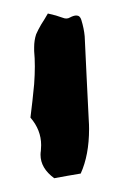

<svg xmlns="http://www.w3.org/2000/svg" viewBox="-20 -798 174 280"><path d="M61.5 -775.4 71.8 -772Q74.2 -771 76.7 -771Q79.6 -771 82 -772.5Q87.4 -775.4 91.3 -775.4Q96.7 -775.4 98.6 -769Q102.5 -756.3 103.5 -745.1L106.4 -684.1L109.4 -623.5Q109.9 -616.7 109.9 -609.9Q109.9 -571.8 97.7 -544.9Q77.1 -541.5 59.1 -538.1Q39.1 -552.7 39.1 -572.3Q39.1 -575.2 39.6 -578.1Q40 -582.5 40 -586.4Q40 -608.4 24.4 -626.5L27.3 -650.9L29.8 -675.3Q30.8 -689 30.8 -701.2Q30.8 -713.4 29.8 -723.6V-729Q29.8 -739.3 32.7 -748Q35.2 -753.9 40 -762.2L44.9 -770L49.8 -778.3Z"/></svg>

Font: Kurland
Style: Regular
Weight: 400
Designer: GGBot
Version: 0.22